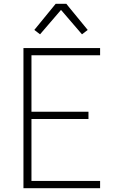

<svg xmlns="http://www.w3.org/2000/svg" viewBox="-20 -987 640 1007"><path d="M103 0V-735H505V-697H145V-401H444V-363H145V-38H505V0ZM190 -807 160 -830 272 -967H328L344 -947L440 -830L410 -807L300 -935Z"/></svg>

Font: Iosevka Extralight Extended
Style: Regular
Weight: 200
Width: 7
Monospace: yes
Designer: Belleve Invis
Foundry: Belleve Invis
Version: Version 32.5.0; ttfautohint (v1.8.4)